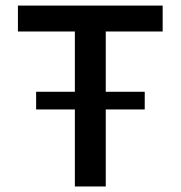

<svg xmlns="http://www.w3.org/2000/svg" viewBox="-20 -675 654 695"><path d="M110.8 -278.8V-342.8H251V-561H44.9V-654.8H568.8V-561H362.8V-342.8H503.9V-278.8H362.8V0H251V-278.8Z"/></svg>

Font: IntelOne Mono Medium
Style: Regular
Weight: 500
Designer: Fred Shallcrass
Foundry: Frere-Jones Type LLC
Version: Version 1.200;hotconv 1.1.0;makeotfexe 2.6.0;FJTRelease1.2